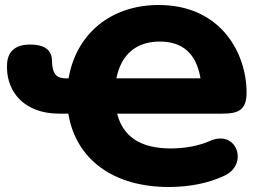

<svg xmlns="http://www.w3.org/2000/svg" viewBox="-20 -736 1050 767"><path d="M654 11C736 11 812 -4 874 -33C974 -76 929 -219 821 -174C773 -152 714 -143 662 -143C542 -143 471 -190 448 -282H869C934 -282 965 -298 965 -366C965 -523 863 -716 614 -716C421 -716 284 -599 254 -423H244C220 -423 200 -429 192 -458C190 -464 188 -477 188 -489C188 -527 170 -558 100 -558C40 -558 8 -529 8 -473V-462C10 -370 75 -282 217 -282H253C283 -99 433 11 654 11ZM618 -570C709 -570 764 -523 781 -423H445C464 -520 526 -570 618 -570Z"/></svg>

Font: Nunito Black
Style: Regular
Weight: 900
Designer: Vernon Adams
Foundry: Vernon Adams
Version: Version 3.602